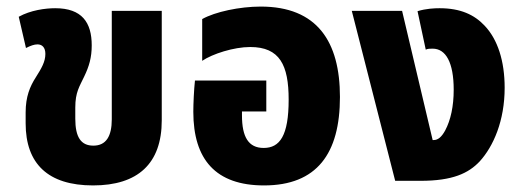

<svg xmlns="http://www.w3.org/2000/svg" viewBox="-20 -550 1588 584"><path d="M263 14C399 14 472 -52 472 -184V-517H320V-187C320 -136 303 -107 264 -107C226 -107 209 -133 209 -189V-223C209 -270 222 -287 236 -317C251 -348 259 -375 259 -412C259 -482 229 -525 148 -525C118 -525 73 -519 37 -499L59 -404C73 -411 84 -415 94 -415C108 -415 118 -406 118 -386C118 -362 106 -342 89 -315C71 -287 58 -256 58 -208V-175C58 -52 126 14 263 14Z M783 14C944 14 1014 -83 1014 -255C1014 -423 945 -530 773 -530C709 -530 634 -514 595 -492V-365C626 -386 691 -407 741 -407C831 -407 858 -352 858 -247C858 -137 831 -100 782 -100C736 -100 716 -133 716 -199V-211H790V-305H573C570 -278 568 -234 568 -210C568 -65 636 14 783 14Z M1182 0H1259C1357 0 1405 -23 1439 -59C1481 -105 1515 -183 1515 -283C1515 -364 1494 -430 1454 -472C1423 -505 1381 -525 1317 -525C1302 -525 1276 -524 1250 -516L1275 -399C1281 -402 1288 -402 1296 -402C1336 -402 1360 -360 1360 -277C1360 -227 1351 -185 1334 -153C1323 -133 1312 -124 1299 -124H1296L1203 -517H1050Z"/></svg>

Font: Noto Sans Thai UI Cond ExtBd
Style: Regular
Weight: 800
Width: 3
Designer: Monotype Design Team
Foundry: Monotype Imaging Inc.
Version: Version 2.000